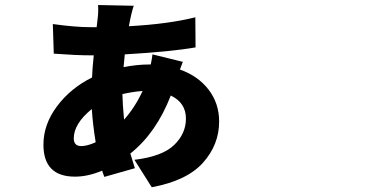

<svg xmlns="http://www.w3.org/2000/svg" viewBox="-20 -705 1540 779"><path d="M483.4 -219.7Q527.3 -268.6 558.6 -335.9Q519.5 -333 476.6 -323.2Q477.5 -281.2 483.4 -219.7ZM309.6 -112.3Q334 -112.3 368.2 -127.9Q356.4 -200.2 352.5 -262.7Q279.3 -203.1 279.3 -143.6Q279.3 -112.3 309.6 -112.3ZM598.6 -484.4 721.7 -454.1Q720.7 -451.2 718.8 -446.3Q716.8 -441.4 714.4 -434.6Q711.9 -427.7 710 -422.9Q784.2 -396.5 826.7 -340.8Q869.1 -285.2 869.1 -211.9Q869.1 -118.2 803.7 -44.9Q738.3 28.3 595.7 54.7L525.4 -56.6Q638.7 -70.3 686.5 -116.7Q734.4 -163.1 734.4 -223.6Q734.4 -288.1 672.9 -317.4Q614.3 -166 508.8 -82Q509.8 -79.1 527.3 -22.5L403.3 12.7Q395.5 -7.8 394.5 -12.7Q336.9 11.7 284.2 11.7Q156.2 11.7 156.2 -118.2Q156.2 -200.2 211.4 -273.9Q266.6 -347.7 353.5 -390.6Q354.5 -424.8 360.4 -480.5H347.7Q289.1 -480.5 198.2 -487.3L194.3 -607.4Q286.1 -594.7 347.7 -594.7H372.1L376 -627.9Q379.9 -657.2 377.9 -684.6L522.5 -681.6Q512.7 -652.3 502.9 -598.6Q663.1 -607.4 772.5 -634.8L773.4 -512.7Q671.9 -495.1 486.3 -484.4Q485.4 -476.6 483.9 -459Q482.4 -441.4 481.4 -432.6Q535.2 -443.4 586.9 -443.4H591.8Q597.7 -473.6 598.6 -484.4Z"/></svg>

Font: Bpmf Zihi Sans Heavy
Style: Heavy
Weight: 900
Foundry: But Ko
Version: Version 1.320